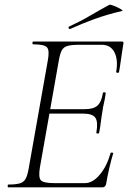

<svg xmlns="http://www.w3.org/2000/svg" viewBox="-20 -803 550 823"><path d="M15 0Q13 0 13 -6Q13 -12 15 -12Q48 -12 65 -17Q82 -22 90 -37Q98 -52 103 -81L185 -544Q193 -587 181.5 -600Q170 -613 122 -613Q119 -613 119 -619Q119 -625 122 -625H503Q511 -625 509 -616Q506 -598 502.5 -575Q499 -552 496 -530Q493 -508 490 -494Q489 -490 483 -491Q477 -492 478 -495Q487 -547 470.5 -579Q454 -611 416 -611H317Q286 -611 269 -606Q252 -601 244.5 -586.5Q237 -572 232 -543L151 -85Q144 -43 155 -30.5Q166 -18 213 -18H344Q377 -18 407.5 -54Q438 -90 454 -147Q455 -150 461 -149Q467 -148 465 -145Q457 -119 448.5 -82.5Q440 -46 435 -15Q432 0 419 0ZM405 -234Q404 -230 398 -230.5Q392 -231 393 -235Q401 -280 389 -298Q377 -316 336 -316H171L174 -335H343Q381 -335 398 -350.5Q415 -366 421 -404Q422 -408 428 -407.5Q434 -407 433 -402Q429 -374 425 -358.5Q421 -343 419 -325Q415 -303 412.5 -281.5Q410 -260 405 -234ZM281 -679Q277 -677 274.5 -682.5Q272 -688 276 -689Q326 -712 366.5 -736Q407 -760 448 -782Q451 -784 461.5 -780.5Q472 -777 483.5 -771.5Q495 -766 501.5 -761.5Q508 -757 503 -756Q436 -740 384 -721Q332 -702 281 -679Z"/></svg>

Font: Cormorant Light Light
Style: Italic
Weight: 300
Italic angle: -10°
Version: Version 4.000